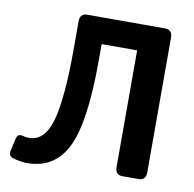

<svg xmlns="http://www.w3.org/2000/svg" viewBox="-80 -781 889 879"><g transform="rotate(10 364.5 -341.5)"><path d="M33.2 4.9Q12.7 -2 18.6 -28.3L31.2 -84Q37.1 -109.9 62 -102.5Q75.7 -98.6 90.3 -98.6Q165 -98.6 193.4 -205.3Q221.7 -312 221.7 -532.2V-663.6Q221.7 -700.2 255.9 -700.2H617.2Q651.4 -700.2 651.4 -663.6V-36.6Q651.4 0 617.2 0H543Q508.8 0 508.8 -36.6V-579.1H343.8V-504.9Q343.8 -214.4 286.6 -98.9Q229.5 16.6 101.6 16.6Q69.3 16.6 33.2 4.9Z"/></g></svg>

Font: Istok
Style: Bold
Weight: 700
Designer: Andrey V. Panov
Foundry: Andrey V. Panov
Version: Version 1.0.1